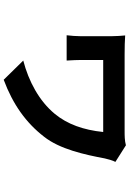

<svg xmlns="http://www.w3.org/2000/svg" viewBox="149 -749 702 1040"><g transform="rotate(90 500.0 -229.0)"><path d="M857 -503 767 -560C741 -553 715 -553 688 -553C631 -553 307 -553 275 -553C237 -553 198 -554 172 -556C174 -535 176 -507 176 -485C176 -448 176 -346 176 -312C176 -291 174 -265 171 -239H308C306 -266 305 -301 305 -312C305 -346 305 -412 305 -437C362 -437 645 -437 695 -437C684 -330 653 -243 597 -175C527 -90 420 -33 308 -4L412 102C546 52 645 -19 720 -116C788 -201 818 -338 838 -445C840 -456 850 -492 857 -503Z"/></g></svg>

Font: Noto Sans Mono CJK SC
Style: Bold
Weight: 700
Designer: Ryoko NISHIZUKA 西塚涼子 (kana, bopomofo & ideographs); Paul D. Hunt (Latin, Greek & Cyrillic); Sandoll Communications 산돌커뮤니
Foundry: Adobe
Version: Version 2.004;hotconv 1.0.118;makeotfexe 2.5.65603